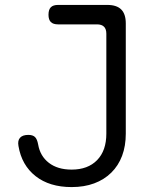

<svg xmlns="http://www.w3.org/2000/svg" viewBox="-20 -750 640 780"><path d="M55 -157Q51 -179 61.5 -190.5Q72 -202 95 -202Q113 -202 122 -193.5Q131 -185 135 -163Q143 -116 178.5 -88.5Q214 -61 271 -61Q337 -61 374.5 -99.5Q412 -138 412 -207V-613Q412 -632 402.5 -641.5Q393 -651 374 -651H216Q196 -651 186.5 -660.5Q177 -670 177 -690Q177 -711 186.5 -720.5Q196 -730 216 -730H416Q454 -730 472.5 -711.5Q491 -693 491 -655V-207Q491 -157 476 -117Q461 -77 432 -48.5Q403 -20 362.5 -5Q322 10 271 10Q181 10 124.5 -34.5Q68 -79 55 -157Z"/></svg>

Font: Maple Mono NL Light
Style: Regular
Weight: 300
Monospace: yes
Designer: subframe7536
Version: Version 7.000